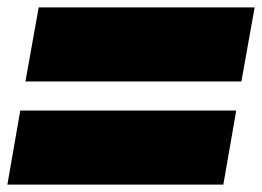

<svg xmlns="http://www.w3.org/2000/svg" viewBox="-32 -600 711 521"><path d="M-12 -99 23 -300H609L574 -99ZM37 -379 73 -580H659L623 -379Z"/></svg>

Font: Poppins Black
Style: Italic
Weight: 900
Italic angle: -10°
Designer: Ninad Kale (Devanagari), Jonny Pinhorn (Latin)
Foundry: Indian Type Foundry
Version: Version 3.200;PS 1.000;hotconv 16.6.54;makeotf.lib2.5.65590